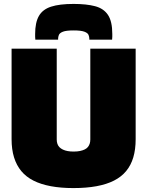

<svg xmlns="http://www.w3.org/2000/svg" viewBox="-20 -948 750 978"><path d="M39 -239V-700H269V-237Q269 -225 272.5 -215Q276 -205 283 -198Q290 -191 300.5 -186Q311 -181 324.5 -178.5Q338 -176 355 -176Q374 -176 388 -179Q402 -182 412 -187Q422 -192 428 -199.5Q434 -207 437 -216.5Q440 -226 440 -237V-700H671V-239Q671 -187 659 -146.5Q647 -106 622.5 -76.5Q598 -47 560.5 -28Q523 -9 471.5 0.5Q420 10 354 10Q290 10 239 0.5Q188 -9 150.5 -28Q113 -47 88.5 -76.5Q64 -106 51.5 -146.5Q39 -187 39 -239ZM355 -928Q420 -928 464 -916.5Q508 -905 530 -872Q552 -839 552 -775Q552 -768 552 -760.5Q552 -753 551 -746H435Q435 -747 435 -748Q435 -749 435 -751Q435 -760 431 -770Q427 -780 410 -786.5Q393 -793 355 -793Q317 -793 300.5 -786.5Q284 -780 280 -770Q276 -760 276 -751Q276 -749 276 -748Q276 -747 276 -746H160Q159 -753 159 -760.5Q159 -768 159 -775Q159 -833 178 -866.5Q197 -900 240 -914Q283 -928 355 -928Z"/></svg>

Font: Georama ExtraCondensed Thin Black
Style: Regular
Weight: 900
Version: Version 1.001